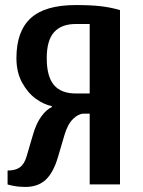

<svg xmlns="http://www.w3.org/2000/svg" viewBox="-20 -730 565 760"><path d="M10 0V-55Q41 -55 58.5 -67.5Q76 -80 85 -110L110 -195Q123 -241 143.5 -269Q164 -297 185 -306V-310Q154 -316 122 -339Q90 -362 67.5 -403Q45 -444 45 -500Q45 -606 101.5 -658Q158 -710 280 -710Q338 -710 378 -705.5Q418 -701 455 -690V0H335V-280H310Q291 -280 269.5 -259.5Q248 -239 235 -195L210 -110Q192 -48 161.5 -19Q131 10 80 10Q55 10 32.5 5.5Q10 1 10 0ZM335 -360V-635H280Q223 -635 194 -602.5Q165 -570 165 -500Q165 -427 193.5 -393.5Q222 -360 280 -360Z"/></svg>

Font: Cuprum
Style: Bold
Weight: 700
Designer: Jovanny Lemonad
Foundry: Jovanny Lemonad
Version: Version 2.000